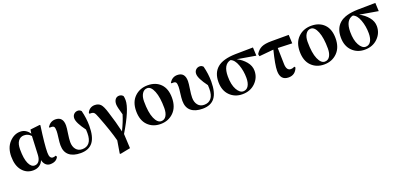

<svg xmlns="http://www.w3.org/2000/svg" viewBox="11 -1534 5641 2724"><g transform="rotate(-20 2832.0 -171.5)"><path d="M400.4 -164.1 413.1 -448.2Q372.1 -496.1 308.6 -496.1Q254.9 -496.1 222.2 -453.6Q189.5 -411.1 189.5 -325.2Q189.5 -186.5 222.2 -114.3Q254.9 -42 307.6 -42Q347.7 -42 372.1 -73.7Q396.5 -105.5 400.4 -164.1ZM632.8 -71.3 646.5 -51.8Q614.3 16.6 522.5 16.6Q483.4 16.6 455.6 -9.3Q427.7 -35.2 417 -83Q399.4 -36.1 360.4 -9.8Q321.3 16.6 264.6 16.6Q165 16.6 101.1 -60.1Q37.1 -136.7 37.1 -273.4Q37.1 -406.2 109.9 -484.9Q182.6 -563.5 275.4 -563.5Q362.3 -563.5 416 -482.4L424.8 -542L569.3 -558.6L578.1 -551.8Q538.1 -270.5 538.1 -152.3Q538.1 -60.5 590.8 -60.5Q613.3 -60.5 632.8 -71.3Z M688.5 -473.6 683.6 -486.3Q728.5 -556.6 803.7 -556.6Q918.9 -556.6 918.9 -423.8Q918.9 -389.6 906.2 -309.1Q893.6 -228.5 893.6 -181.6Q893.6 -113.3 927.7 -70.8Q961.9 -28.3 1022.5 -28.3Q1090.8 -28.3 1128.9 -75.2Q1167 -122.1 1167 -218.8Q1167 -237.3 1165 -272.5Q1062.5 -410.2 1062.5 -477.5Q1062.5 -516.6 1086.4 -540Q1110.4 -563.5 1145.5 -563.5Q1174.8 -563.5 1197.3 -539.1Q1227.5 -420.9 1227.5 -306.6Q1227.5 -139.6 1167.5 -61.5Q1107.4 16.6 983.4 16.6Q870.1 16.6 809.1 -34.7Q748 -85.9 748 -186.5Q748 -228.5 757.3 -296.4Q766.6 -364.3 766.6 -394.5Q766.6 -441.4 755.9 -458Q745.1 -474.6 712.9 -474.6Q692.4 -474.6 688.5 -473.6Z M1289.1 -465.8 1283.2 -478.5Q1297.9 -515.6 1328.1 -536.1Q1358.4 -556.6 1397.5 -556.6Q1453.1 -556.6 1485.4 -523.9Q1517.6 -491.2 1548.8 -386.7Q1600.6 -226.6 1635.7 -73.2Q1695.3 -193.4 1726.6 -297.9Q1689.5 -421.9 1689.5 -460.9Q1689.5 -507.8 1710.9 -535.6Q1732.4 -563.5 1770.5 -563.5Q1802.7 -563.5 1828.1 -537.1Q1835.9 -512.7 1835.9 -471.7Q1835.9 -336.9 1650.4 -28.3L1661.1 189.5L1507.8 219.7L1498 212.9L1529.3 23.4Q1490.2 -128.9 1396.5 -370.1Q1373 -433.6 1356.9 -449.7Q1340.8 -465.8 1308.6 -465.8Z M2189.5 16.6Q2072.3 16.6 1997.6 -58.6Q1922.9 -133.8 1922.9 -273.4Q1922.9 -410.2 2001.5 -486.8Q2080.1 -563.5 2200.2 -563.5Q2321.3 -563.5 2393.6 -490.2Q2465.8 -417 2465.8 -280.3Q2465.8 -140.6 2387.2 -62Q2308.6 16.6 2189.5 16.6ZM2210 -18.6Q2259.8 -18.6 2286.6 -62Q2313.5 -105.5 2313.5 -178.7Q2313.5 -340.8 2275.9 -434.1Q2238.3 -527.3 2180.7 -527.3Q2132.8 -527.3 2104 -482.9Q2075.2 -438.5 2075.2 -366.2Q2075.2 -197.3 2114.3 -107.9Q2153.3 -18.6 2210 -18.6Z M2529.3 -473.6 2524.4 -486.3Q2569.3 -556.6 2644.5 -556.6Q2759.8 -556.6 2759.8 -423.8Q2759.8 -389.6 2747.1 -309.1Q2734.4 -228.5 2734.4 -181.6Q2734.4 -113.3 2768.6 -70.8Q2802.7 -28.3 2863.3 -28.3Q2931.6 -28.3 2969.7 -75.2Q3007.8 -122.1 3007.8 -218.8Q3007.8 -237.3 3005.9 -272.5Q2903.3 -410.2 2903.3 -477.5Q2903.3 -516.6 2927.2 -540Q2951.2 -563.5 2986.3 -563.5Q3015.6 -563.5 3038.1 -539.1Q3068.4 -420.9 3068.4 -306.6Q3068.4 -139.6 3008.3 -61.5Q2948.2 16.6 2824.2 16.6Q2710.9 16.6 2649.9 -34.7Q2588.9 -85.9 2588.9 -186.5Q2588.9 -228.5 2598.1 -296.4Q2607.4 -364.3 2607.4 -394.5Q2607.4 -441.4 2596.7 -458Q2585.9 -474.6 2553.7 -474.6Q2533.2 -474.6 2529.3 -473.6Z M3449.2 -18.6Q3500 -18.6 3527.3 -62.5Q3554.7 -106.4 3554.7 -183.6Q3554.7 -290 3520.5 -383.3Q3486.3 -476.6 3427.7 -497.1Q3313.5 -471.7 3313.5 -292Q3313.5 -167 3354.5 -92.8Q3395.5 -18.6 3449.2 -18.6ZM3794.9 -430.7 3515.6 -478.5Q3592.8 -439.5 3645 -376.5Q3697.3 -313.5 3697.3 -239.3Q3697.3 -133.8 3620.6 -58.6Q3543.9 16.6 3424.8 16.6Q3310.5 16.6 3235.8 -58.6Q3161.1 -133.8 3161.1 -262.7Q3161.1 -401.4 3247.1 -474.6Q3333 -547.9 3521.5 -552.7L3789.1 -556.6Z M4117.2 -428.7 4123 -180.7Q4127 -84 4192.4 -84Q4221.7 -84 4247.1 -99.6L4258.8 -83Q4221.7 16.6 4122.1 16.6Q3997.1 16.6 3997.1 -127Q3997.1 -215.8 4050.8 -428.7L3833 -408.2L3826.2 -442.4Q3862.3 -502 3915 -526.4Q3967.8 -550.8 4065.4 -550.8H4327.1L4333 -420.9Z M4659.2 16.6Q4542 16.6 4467.3 -58.6Q4392.6 -133.8 4392.6 -273.4Q4392.6 -410.2 4471.2 -486.8Q4549.8 -563.5 4669.9 -563.5Q4791 -563.5 4863.3 -490.2Q4935.5 -417 4935.5 -280.3Q4935.5 -140.6 4856.9 -62Q4778.3 16.6 4659.2 16.6ZM4679.7 -18.6Q4729.5 -18.6 4756.3 -62Q4783.2 -105.5 4783.2 -178.7Q4783.2 -340.8 4745.6 -434.1Q4708 -527.3 4650.4 -527.3Q4602.5 -527.3 4573.7 -482.9Q4544.9 -438.5 4544.9 -366.2Q4544.9 -197.3 4584 -107.9Q4623 -18.6 4679.7 -18.6Z M5296.9 -18.6Q5347.7 -18.6 5375 -62.5Q5402.3 -106.4 5402.3 -183.6Q5402.3 -290 5368.2 -383.3Q5334 -476.6 5275.4 -497.1Q5161.1 -471.7 5161.1 -292Q5161.1 -167 5202.1 -92.8Q5243.2 -18.6 5296.9 -18.6ZM5642.6 -430.7 5363.3 -478.5Q5440.4 -439.5 5492.7 -376.5Q5544.9 -313.5 5544.9 -239.3Q5544.9 -133.8 5468.3 -58.6Q5391.6 16.6 5272.5 16.6Q5158.2 16.6 5083.5 -58.6Q5008.8 -133.8 5008.8 -262.7Q5008.8 -401.4 5094.7 -474.6Q5180.7 -547.9 5369.1 -552.7L5636.7 -556.6Z"/></g></svg>

Font: Bpmf Zihi Serif Heavy
Style: Heavy
Weight: 900
Foundry: But Ko
Version: Version 1.320